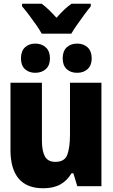

<svg xmlns="http://www.w3.org/2000/svg" viewBox="-20 -995 603 1026"><path d="M211 11Q123 11 79.5 -41Q36 -93 36 -193V-553H204V-244Q204 -188 220 -159Q236 -130 276 -130Q326 -130 340 -169Q354 -208 354 -277V-553H522V0H393L372 -69H362Q339 -30 302.5 -9.5Q266 11 211 11ZM392 -606Q357 -606 336 -626Q315 -646 315 -683Q315 -722 336.5 -742Q358 -762 392 -762Q427 -762 448.5 -741.5Q470 -721 470 -683Q470 -646 448.5 -626Q427 -606 392 -606ZM168 -606Q135 -606 113.5 -625.5Q92 -645 92 -683Q92 -722 113.5 -742Q135 -762 168 -762Q203 -762 225 -741.5Q247 -721 247 -683Q247 -646 225 -626Q203 -606 168 -606ZM203 -815Q192 -835 173 -862.5Q154 -890 133.5 -917Q113 -944 98 -961V-975H203Q222 -961 241 -942.5Q260 -924 282 -900Q304 -925 323 -943Q342 -961 362 -975H465V-961Q450 -943 430.5 -916.5Q411 -890 392 -863Q373 -836 361 -815Z"/></svg>

Font: Noto Sans Mono SemiCondensed Black
Style: Regular
Weight: 900
Width: 4
Designer: Monotype Design Team
Foundry: Monotype Imaging Inc.
Version: Version 2.014; ttfautohint (v1.8.4.7-5d5b)